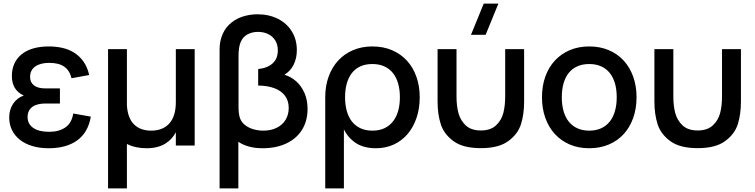

<svg xmlns="http://www.w3.org/2000/svg" viewBox="-20 -815 4228 1075"><path d="M252.5 15Q301.5 15 341.8 4Q382 -7 412.3 -29Q442.5 -51 461.8 -84.2Q481 -117.5 488.5 -162L390 -179.5Q382 -127 346.5 -102Q311 -77 255.5 -77Q197.5 -77 166 -99Q134.5 -121 134.5 -159.5Q134.5 -180 142 -194.2Q149.5 -208.5 162.8 -217.8Q176 -227 194.3 -231.2Q212.5 -235.5 234.5 -235.5H315.5V-320H234.5Q192 -320 170.3 -336.8Q148.5 -353.5 148.5 -384Q148.5 -422.5 177.3 -442.8Q206 -463 256 -463Q310.5 -463 340.5 -441.2Q370.5 -419.5 380.5 -377L479.5 -395Q469 -440 447.3 -470.5Q425.5 -501 395.8 -519.8Q366 -538.5 329.8 -546.8Q293.5 -555 254 -555Q204.5 -555 166 -543.8Q127.5 -532.5 101 -511Q74.5 -489.5 60.5 -459Q46.5 -428.5 46.5 -389.5Q46.5 -310.5 113 -280Q95 -274 80.3 -262.8Q65.5 -251.5 54.5 -235.8Q43.5 -220 37.5 -200Q31.5 -180 31.5 -157.5Q31.5 -119.5 46.5 -88Q61.5 -56.5 90 -33.5Q118.5 -10.5 159.5 2.2Q200.5 15 252.5 15Z M1070 -540V0H964.5V-74.5Q955 -56 940.5 -39.8Q926 -23.5 906.2 -11.2Q886.5 1 860.2 8Q834 15 801 15Q738 15 690.5 -9V240H585V-540H690.5V-228Q694 -155.5 729.5 -119.5Q765 -83.5 826.5 -83.5Q858.5 -83.5 884 -93.5Q909.5 -103.5 927.5 -123.2Q945.5 -143 955 -173Q964.5 -203 964.5 -243V-540Z M1209.5 -540Q1209.5 -573.5 1219.5 -605.5Q1233 -648 1262.8 -677Q1292.5 -706 1333.8 -720.5Q1375 -735 1422.5 -735Q1485.5 -735 1535.8 -709.8Q1586 -684.5 1614 -639Q1642 -593.5 1642 -534.5Q1642 -489.5 1624.5 -453.5Q1607 -417.5 1572.5 -396.5Q1608.5 -386 1637.8 -360.2Q1667 -334.5 1684.5 -295Q1702 -255.5 1702 -205.5Q1702 -138 1671.2 -88.5Q1640.5 -39 1583.5 -12Q1526.5 15 1449.5 15Q1408.5 15 1374.5 5.8Q1340.5 -3.5 1314.5 -21V240H1209.5ZM1454.5 -83.5Q1496 -83.5 1528.2 -99Q1560.5 -114.5 1578.5 -143.5Q1596.5 -172.5 1596.5 -210.5Q1596.5 -251 1575.5 -279Q1554.5 -307 1516.2 -321.2Q1478 -335.5 1425.5 -336V-428.5Q1477 -433.5 1506.2 -460Q1535.5 -486.5 1535.5 -533Q1535.5 -565.5 1521 -588.8Q1506.5 -612 1481.2 -624.2Q1456 -636.5 1424.5 -636.5Q1392.5 -636.5 1366.2 -622.8Q1340 -609 1327.5 -579.5Q1315.5 -551 1315.5 -502.5V-218Q1315.5 -177.5 1323 -155.5Q1330.5 -132 1350.8 -115.8Q1371 -99.5 1398.2 -91.5Q1425.5 -83.5 1454.5 -83.5Z M1801 240V-270.5Q1801 -334 1820 -386.2Q1839 -438.5 1873.5 -476Q1908 -513.5 1956.8 -534.2Q2005.5 -555 2065 -555Q2126 -555 2175 -534Q2224 -513 2258.5 -475.2Q2293 -437.5 2311.5 -385.2Q2330 -333 2330 -270.5Q2330 -207 2312 -154.5Q2294 -102 2261.8 -64.2Q2229.5 -26.5 2184.5 -5.8Q2139.5 15 2085 15Q2018 15 1974 -13.2Q1930 -41.5 1905.5 -90.5V240ZM2065 -83.5Q2104 -83.5 2132.8 -97.2Q2161.5 -111 2180.8 -135.8Q2200 -160.5 2209.5 -194.8Q2219 -229 2219 -270.5Q2219 -313 2209.2 -347.2Q2199.5 -381.5 2180.2 -405.8Q2161 -430 2132.2 -443.2Q2103.5 -456.5 2065 -456.5Q2025.5 -456.5 1996.8 -443Q1968 -429.5 1949.2 -404.8Q1930.5 -380 1921.2 -346Q1912 -312 1912 -270.5Q1912 -228 1921.8 -193.2Q1931.5 -158.5 1950.8 -134.2Q1970 -110 1998.5 -96.8Q2027 -83.5 2065 -83.5Z M2699 -620H2617L2688.5 -795H2770.5ZM2430 -246.5V-540H2536V-274.5Q2536 -222 2547 -181.2Q2558 -140.5 2588.2 -112.5Q2618.5 -84.5 2672.5 -84.5Q2726 -84.5 2756.5 -112.5Q2787 -140.5 2797.8 -181.2Q2808.5 -222 2808.5 -274.5V-540H2914.5V-246.5Q2914.5 -175 2896.8 -119.2Q2879 -63.5 2825.2 -24.5Q2771.5 14.5 2672.5 14.5Q2573 14.5 2519.5 -24.5Q2466 -63.5 2448 -119.2Q2430 -175 2430 -246.5Z M3279 15Q3218.5 15 3169.8 -6Q3121 -27 3086.5 -64.8Q3052 -102.5 3033.2 -155Q3014.5 -207.5 3014.5 -270.5Q3014.5 -333.5 3033.2 -386Q3052 -438.5 3086.8 -476Q3121.5 -513.5 3170.2 -534.2Q3219 -555 3279 -555Q3339.5 -555 3388.5 -534.2Q3437.5 -513.5 3472 -475.8Q3506.5 -438 3525.2 -385.8Q3544 -333.5 3544 -270.5Q3544 -207 3525.2 -154.5Q3506.5 -102 3472 -64.2Q3437.5 -26.5 3388.5 -5.8Q3339.5 15 3279 15ZM3279 -83.5Q3316.5 -83.5 3345.2 -96.5Q3374 -109.5 3393.5 -133.8Q3413 -158 3423 -192.8Q3433 -227.5 3433 -270.5Q3433 -314 3423 -348.5Q3413 -383 3393.5 -407Q3374 -431 3345.2 -443.8Q3316.5 -456.5 3279 -456.5Q3241 -456.5 3212.2 -443.5Q3183.5 -430.5 3164.2 -406.5Q3145 -382.5 3135.2 -348Q3125.5 -313.5 3125.5 -270.5Q3125.5 -227 3135.5 -192.2Q3145.5 -157.5 3165 -133.5Q3184.5 -109.5 3213.2 -96.5Q3242 -83.5 3279 -83.5Z M3644 -246.5V-540H3750V-274.5Q3750 -222 3761 -181.2Q3772 -140.5 3802.2 -112.5Q3832.5 -84.5 3886.5 -84.5Q3940 -84.5 3970.5 -112.5Q4001 -140.5 4011.8 -181.2Q4022.5 -222 4022.5 -274.5V-540H4128.5V-246.5Q4128.5 -175 4110.8 -119.2Q4093 -63.5 4039.2 -24.5Q3985.5 14.5 3886.5 14.5Q3787 14.5 3733.5 -24.5Q3680 -63.5 3662 -119.2Q3644 -175 3644 -246.5Z"/></svg>

Font: Vela Sans SemBd
Style: Regular
Weight: 600
Designer: Principal design: Mikhail Sharanda - project Manrope.
Design modification: Ravid Balaliev
Foundry: Mikhail Sharanda
Version: Version 1.001